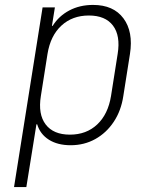

<svg xmlns="http://www.w3.org/2000/svg" viewBox="-20 -580 640 780"><path d="M37 180 153 -550H203L191 -475H194Q219 -515 261.5 -537.5Q304 -560 358 -560Q441 -560 481.5 -505.5Q522 -451 508 -361L481 -190Q472 -130 442 -85Q412 -40 367 -15Q322 10 267 10Q214 10 178.5 -12.5Q143 -35 131 -75H128L116 0L87 180ZM264 -33Q331 -33 375 -74.5Q419 -116 431 -190L458 -361Q470 -435 439 -476Q408 -517 341 -517Q274 -517 229.5 -476Q185 -435 173 -361L146 -190Q134 -116 165.5 -74.5Q197 -33 264 -33Z"/></svg>

Font: NKDuy Mono Thin
Style: Italic
Weight: 100
Italic angle: -9°
Monospace: yes
Designer: NKDuy
Foundry: NKDuy
Version: Version 2.251; ttfautohint (v1.8.4.7-5d5b)